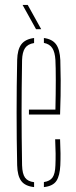

<svg xmlns="http://www.w3.org/2000/svg" viewBox="-20 -759 310 783"><path d="M50 -85Q45.5 -299.5 50 -514Q51 -557 67 -578.2Q83 -599.5 119 -604V-583.5Q93.5 -579.5 82.2 -563Q71 -546.5 70 -514Q69 -450.5 68.5 -399.2Q68 -348 68 -300.2Q68 -252.5 68.5 -200.8Q69 -149 70 -85Q71 -50 82.2 -34.5Q93.5 -19 119 -16V4Q82 0 66.5 -21.2Q51 -42.5 50 -85ZM98 -292V-312H206Q207.5 -379 207.5 -432.2Q207.5 -485.5 206 -514Q204 -546.5 193.2 -563Q182.5 -579.5 159 -584V-604Q193 -599.5 208.5 -578.5Q224 -557.5 226 -514Q227 -487 227.5 -430.8Q228 -374.5 225 -292ZM159 4V-16.5Q183.5 -20 194.2 -35.2Q205 -50.5 206 -85Q207 -107.5 206.8 -133.2Q206.5 -159 205 -191H225Q226.5 -159 226.8 -133Q227 -107 226 -85Q224 -42.5 210 -21.2Q196 0 159 4ZM127 -640 72 -739H93L148 -640Z"/></svg>

Font: Big Shoulders Stencil Display Thin
Style: Regular
Weight: 100
Designer: Patric King
Foundry: XO Type Co
Version: Version 1.000